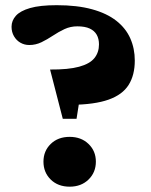

<svg xmlns="http://www.w3.org/2000/svg" viewBox="-20 -711 581 740"><path d="M198.5 -691Q278 -691 335 -675.2Q392 -659.5 428.5 -630.8Q465 -602 482.2 -563Q499.5 -524 499.5 -477.5Q499.5 -421.5 475.8 -383.8Q452 -346 398.5 -327Q345 -308 256 -307L296.5 -390L275 -253H222L173 -443Q243.5 -442.5 284.8 -453.8Q326 -465 343.8 -487Q361.5 -509 361.5 -540Q361.5 -561.5 352.8 -577Q344 -592.5 325.8 -601Q307.5 -609.5 278 -609.5Q251.5 -609.5 228.5 -598.8Q205.5 -588 183.8 -573.5Q162 -559 139.8 -548.2Q117.5 -537.5 93 -537.5Q74 -537.5 58.5 -546.5Q43 -555.5 33.8 -571.5Q24.5 -587.5 24.5 -608Q24.5 -631.5 41.2 -650.2Q58 -669 96 -680Q134 -691 198.5 -691ZM248.5 -183.5Q293 -183.5 321.2 -156.2Q349.5 -129 349.5 -88Q349.5 -46.5 321.2 -19Q293 8.5 248.5 8.5Q203.5 8.5 175.5 -19Q147.5 -46.5 147.5 -88Q147.5 -129 175.5 -156.2Q203.5 -183.5 248.5 -183.5Z"/></svg>

Font: Newsreader 16pt 16pt ExtraBold
Style: Regular
Weight: 800
Version: Version 1.003